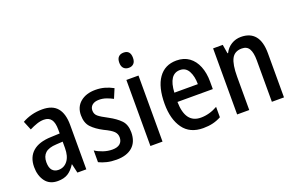

<svg xmlns="http://www.w3.org/2000/svg" viewBox="-92 -1105 2273 1475"><g transform="rotate(-20 1044.5 -367.5)"><path d="M245 -549Q328 -549 367.5 -502Q407 -455 407 -363V0H334L317 -74H315Q289 -32 256 -11Q223 10 172 10Q105 10 70.5 -36.5Q36 -83 36 -153Q36 -234 87 -278.5Q138 -323 237 -326L309 -329V-360Q309 -417 289.5 -443.5Q270 -470 230 -470Q202 -470 172.5 -460Q143 -450 111 -434L81 -507Q116 -527 157.5 -538Q199 -549 245 -549ZM256 -259Q193 -256 165 -230Q137 -204 137 -156Q137 -111 155.5 -90Q174 -69 206 -69Q252 -69 280.5 -106Q309 -143 309 -210V-262Z M829 -150Q829 -72 782.5 -31Q736 10 652 10Q609 10 573.5 1.5Q538 -7 510 -21V-117Q537 -99 574 -86.5Q611 -74 648 -74Q690 -74 711 -92.5Q732 -111 732 -144Q732 -172 712 -192.5Q692 -213 635 -240Q577 -270 543.5 -305.5Q510 -341 510 -404Q510 -472 557 -511Q604 -550 680 -550Q721 -550 756 -540Q791 -530 824 -512L792 -436Q766 -450 738 -459.5Q710 -469 681 -469Q645 -469 625 -452.5Q605 -436 605 -408Q605 -379 626 -361Q647 -343 703 -314Q761 -283 795 -248Q829 -213 829 -150Z M982 -745Q1037 -745 1037 -683Q1037 -652 1022 -636.5Q1007 -621 982 -621Q956 -621 940.5 -636.5Q925 -652 925 -683Q925 -714 940 -729.5Q955 -745 982 -745ZM1030 -540V0H931V-540Z M1342 -549Q1403 -549 1445 -518.5Q1487 -488 1509 -433.5Q1531 -379 1531 -308V-247H1242Q1245 -72 1371 -72Q1441 -72 1508 -110V-25Q1475 -7 1439.5 1.5Q1404 10 1361 10Q1252 10 1198 -65.5Q1144 -141 1144 -266Q1144 -403 1195.5 -476Q1247 -549 1342 -549ZM1343 -471Q1252 -471 1244 -322H1436Q1436 -386 1413 -428.5Q1390 -471 1343 -471Z M1870 -550Q1945 -550 1984 -503Q2023 -456 2023 -360V0H1924V-339Q1924 -401 1906 -432.5Q1888 -464 1846 -464Q1787 -464 1763 -418Q1739 -372 1739 -273V0H1640V-540H1719L1731 -467H1736Q1756 -507 1791.5 -528.5Q1827 -550 1870 -550Z"/></g></svg>

Font: Noto Sans Lao Condensed Medium
Style: Regular
Weight: 500
Width: 3
Designer: Monotype Design Team
Foundry: Monotype Imaging Inc.
Version: Version 2.003; ttfautohint (v1.8.4.7-5d5b)